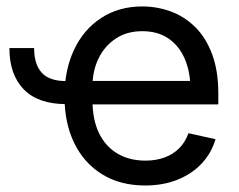

<svg xmlns="http://www.w3.org/2000/svg" viewBox="-20 -567 747 599"><path d="M187 -242.2Q98.6 -242.2 54 -288.3Q9.3 -334.5 9.3 -417H86.4Q86.4 -367.2 109.9 -340.6Q133.3 -314 187 -314ZM433.1 11.7Q355 11.7 298.3 -23.4Q241.7 -58.6 211.4 -121.1Q181.2 -183.6 181.2 -266.1Q181.2 -348.6 211.2 -412.1Q241.2 -475.6 296.1 -511.2Q351.1 -546.9 423.8 -546.9Q469.7 -546.9 512.2 -531.5Q554.7 -516.1 588.4 -483.2Q622.1 -450.2 641.6 -398.4Q661.1 -346.7 661.1 -274.9V-241.2H237.3V-314.5H613.8L574.2 -288.1Q574.2 -341.3 556.9 -382.3Q539.6 -423.3 506.1 -446.5Q472.7 -469.7 423.8 -469.7Q375.5 -469.7 340.6 -446.3Q305.7 -422.9 287.1 -384Q268.6 -345.2 268.6 -298.8V-252.9Q268.6 -193.8 288.8 -151.9Q309.1 -109.9 346.4 -87.9Q383.8 -65.9 433.6 -65.9Q466.8 -65.9 493.4 -75.7Q520 -85.4 539.1 -104.5Q558.1 -123.5 567.9 -151.4L652.3 -132.8Q640.1 -90.3 609.9 -57.6Q579.6 -24.9 534.4 -6.6Q489.3 11.7 433.1 11.7Z"/></svg>

Font: Inter 18pt
Style: Regular
Weight: 400
Designer: Rasmus Andersson
Foundry: rsms
Version: Version 4.001;git-66647c0bb